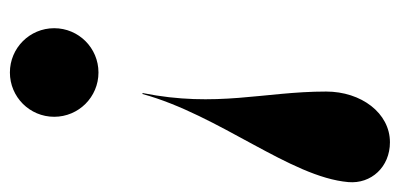

<svg xmlns="http://www.w3.org/2000/svg" viewBox="-259 -340 808 388"><g transform="rotate(-90 145.0 -146.0)"><path d="M282 -440.5C282 -490 242 -530 192.5 -530C143 -530 103 -490 103 -440.5C103 -391 143 -351 192.5 -351C242 -351 282 -391 282 -440.5ZM-29 154C-33 200 1.5 238 51.5 238C110.5 238 154 180 154 109C154 -17 121 -112 151 -262H149C106.5 -107 -19 37 -29 154Z"/></g></svg>

Font: Bodoni* 96pt
Style: Bold Italic
Weight: 700
Italic angle: -13°
Version: Version 2.3